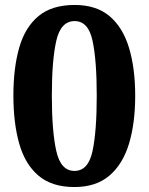

<svg xmlns="http://www.w3.org/2000/svg" viewBox="-20 -744 599 774"><path d="M280 10Q189 10 135 -36Q81 -82 57.5 -165Q34 -248 34 -359Q34 -470 57.5 -552Q81 -634 135 -679Q189 -724 281 -724Q368 -724 421.5 -679Q475 -634 500 -551.5Q525 -469 525 -358Q525 -247 500 -164.5Q475 -82 421 -36Q367 10 280 10ZM280 -55Q336 -55 353 -135Q370 -215 370 -358Q370 -501 353 -580Q336 -659 281 -659Q225 -659 207 -580Q189 -501 189 -358Q189 -215 207 -135Q225 -55 280 -55Z"/></svg>

Font: Noto Serif Vithkuqi
Style: Regular
Weight: 400
Version: Version 1.005